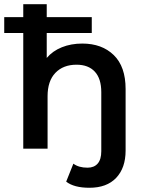

<svg xmlns="http://www.w3.org/2000/svg" viewBox="-32 -703 677 908"><path d="M562 -282V9Q562 91 517.5 138Q473 185 391 185Q318 185 281 156L315 71Q340 90 382 90Q413 90 430 70.5Q447 51 447 12V-267Q447 -331 416.5 -364Q386 -397 330 -397Q267 -397 230 -358.5Q193 -320 193 -248V0H78V-547H-12V-622H78V-683H189V-622H402V-547H189V-429Q217 -462 260.5 -479.5Q304 -497 357 -497Q450 -497 506 -442.5Q562 -388 562 -282Z"/></svg>

Font: Montserrat Ace
Style: Bold
Weight: 600
Designer: Julieta Ulanovsky
Foundry: Julieta Ulanovsky
Version: Version 1